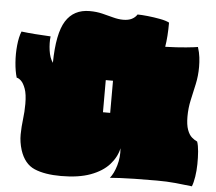

<svg xmlns="http://www.w3.org/2000/svg" viewBox="-58 -919 1130 1006"><g transform="rotate(5 507.0 -416.0)"><path d="M299 23Q213 23 159 0Q105 -23 82 -94Q69 -136 69.5 -176Q70 -216 75 -256Q80 -296 80 -337Q80 -388 69.5 -416.5Q59 -445 46 -457Q33 -469 23 -470Q13 -503 9.5 -548.5Q6 -594 10.5 -639Q15 -684 27 -713Q60 -709 99 -706Q138 -703 181 -701Q177 -666 182.5 -627Q188 -588 205 -564Q207 -719 248.5 -785Q290 -851 374 -851Q410 -851 440.5 -843.5Q471 -836 499 -828.5Q527 -821 552 -821Q579 -821 597 -830Q615 -839 625 -855Q646 -855 679 -851.5Q712 -848 744 -842Q776 -836 793 -827Q793 -753 784 -699Q848 -701 893.5 -705.5Q939 -710 955 -713Q964 -685 967 -659.5Q970 -634 970 -609Q970 -562 960.5 -518.5Q951 -475 941.5 -432.5Q932 -390 932 -345Q932 -302 941.5 -276Q951 -250 965.5 -237.5Q980 -225 994 -219Q1001 -199 1003.5 -167.5Q1006 -136 1005.5 -101Q1005 -66 1000 -34.5Q995 -3 987 17Q947 12 901 7.5Q855 3 802 3Q731 3 685 4Q639 5 609 6.5Q579 8 555 10Q575 -14 588 -58Q601 -102 597 -149Q587 -102 551.5 -62.5Q516 -23 453.5 0Q391 23 299 23ZM489 -329H527V-498H489Z"/></g></svg>

Font: Oi
Style: Regular
Weight: 400
Designer: Kostas Bartsokas, Mohamad Dakak
Foundry: Foundry5
Version: Version 4.000